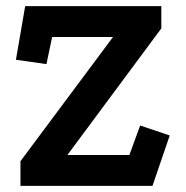

<svg xmlns="http://www.w3.org/2000/svg" viewBox="-20 -609 608 629"><path d="M62.5 -589H508.5V-516L200.8 -101.2H403.8L439.2 -197.8L536 -165.2L479.5 0H47V-80.8L350.2 -487.8H150.8L132.2 -399L32.2 -413.2Z"/></svg>

Font: Podkova VF Beta
Style: Regular
Weight: 400
Designer: Ilya Yudin
Foundry: Cyreal (www.cyreal.org)
Version: Version 2.100